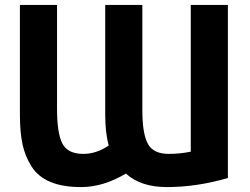

<svg xmlns="http://www.w3.org/2000/svg" viewBox="-20 -730 1015 781"><path d="M492 -24Q400 31 310 31Q235 31 185 10Q135 -11 108.5 -52.5Q82 -94 71.5 -143.5Q61 -193 61 -262V-710H212V-288Q212 -187 234 -145.5Q256 -104 319 -104Q372 -104 422 -138Q408 -191 408 -264V-710H559V-283Q559 -186 581.5 -145Q604 -104 666 -104Q711 -104 756 -113V-710H907V-6Q781 31 658 31Q553 31 492 -24Z"/></svg>

Font: Repo
Style: Bold
Weight: 700
Designer: Stefan Peev
Foundry: Context Ltd
Version: Version 001.000